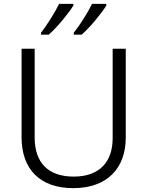

<svg xmlns="http://www.w3.org/2000/svg" viewBox="-20 -967 765 997"><path d="M532 -938V-947H458C436 -902 394 -835 363 -797V-787H404C448 -825 508 -899 532 -938ZM361 -938V-947H287C265 -902 223 -835 193 -797V-787H233C277 -825 337 -899 361 -938ZM633 -252V-714H565V-249C565 -127 497 -50 363 -50C230 -50 160 -122 160 -253V-714H92V-254C92 -90 186 10 360 10C537 10 633 -94 633 -252Z"/></svg>

Font: Noto Kufi Arabic Light
Style: Regular
Weight: 300
Designer: Monotype Design Team, David Williams, Khaled Hosny
Foundry: Google LLC
Version: Version 2.109